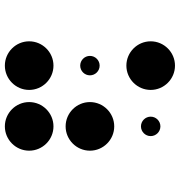

<svg xmlns="http://www.w3.org/2000/svg" viewBox="5 -695 740 790"><g transform="rotate(90 375.0 -300.0)"><path d="M150 -550C150 -495 195 -450 250 -450C305 -450 350 -495 350 -550C350 -605 305 -650 250 -650C195 -650 150 -605 150 -550ZM210 -300C210 -278 228 -260 250 -260C272 -260 290 -278 290 -300C290 -322 272 -340 250 -340C228 -340 210 -322 210 -300ZM150 -50C150 5 195 50 250 50C305 50 350 5 350 -50C350 -105 305 -150 250 -150C195 -150 150 -105 150 -50ZM460 -550C460 -528 478 -510 500 -510C522 -510 540 -528 540 -550C540 -572 522 -590 500 -590C478 -590 460 -572 460 -550ZM400 -300C400 -245 445 -200 500 -200C555 -200 600 -245 600 -300C600 -355 555 -400 500 -400C445 -400 400 -355 400 -300ZM400 -50C400 5 445 50 500 50C555 50 600 5 600 -50C600 -105 555 -150 500 -150C445 -150 400 -105 400 -50Z"/></g></svg>

Font: APH Braille Shadows
Style: Regular
Weight: 400
Designer: M R Gray
Version: Version 1.1